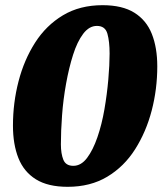

<svg xmlns="http://www.w3.org/2000/svg" viewBox="-20 -700 628 741"><path d="M241 21Q165 21 118.5 -8Q72 -37 51 -90Q30 -143 30 -215Q30 -303 51.5 -386Q73 -469 115.5 -535.5Q158 -602 223 -641Q288 -680 376 -680Q452 -680 498.5 -651Q545 -622 566 -569Q587 -516 587 -444Q587 -356 565.5 -273.5Q544 -191 501.5 -124Q459 -57 394 -18Q329 21 241 21ZM263 -60Q293 -60 316 -90.5Q339 -121 356 -170.5Q373 -220 383 -278Q393 -336 398 -393Q403 -450 403 -493Q403 -540 394.5 -570Q386 -600 354 -600Q324 -600 301 -569.5Q278 -539 262 -488.5Q246 -438 235 -377Q224 -316 219.5 -255Q215 -194 215 -143Q215 -107 224.5 -83.5Q234 -60 263 -60Z"/></svg>

Font: Sansita Swashed Light ExtraBold
Style: Regular
Weight: 800
Version: Version 1.003